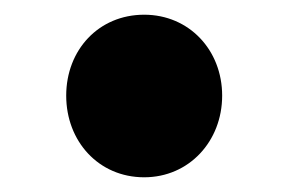

<svg xmlns="http://www.w3.org/2000/svg" viewBox="-20 -227 391 261"><path d="M176 14C237 14 282 -35 282 -97C282 -159 237 -207 176 -207C114 -207 70 -159 70 -97C70 -35 114 14 176 14Z"/></svg>

Font: Noto Sans HK Black
Style: Regular
Weight: 900
Designer: Ryoko NISHIZUKA 西塚涼子 (kana, bopomofo & ideographs); Paul D. Hunt (Latin, Greek & Cyrillic); Sandoll Communications 산돌커뮤니
Foundry: Adobe
Version: Version 2.004;hotconv 1.0.118;makeotfexe 2.5.65603